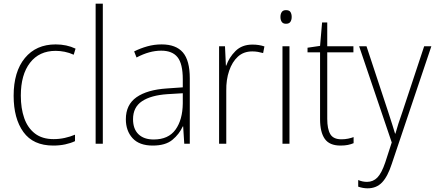

<svg xmlns="http://www.w3.org/2000/svg" viewBox="-20 -780 2364 1042"><path d="M269 10Q160 10 107 -63.5Q54 -137 54 -260Q54 -391 115 -465Q176 -539 282 -539Q342 -539 390 -516L380 -483Q356 -494 331 -499Q306 -504 282 -504Q193 -504 143 -439.5Q93 -375 93 -261Q93 -192 111.5 -139Q130 -86 169.5 -55.5Q209 -25 271 -25Q302 -25 331.5 -31.5Q361 -38 387 -49V-14Q364 -3 334 3.5Q304 10 269 10Z M538 0H499V-760H538Z M857 -539Q935 -539 972.5 -495.5Q1010 -452 1010 -355V0H980L974 -94H972Q953 -52 915.5 -21Q878 10 809 10Q736 10 699.5 -30Q663 -70 663 -133Q663 -212 721 -252.5Q779 -293 886 -300L972 -306V-349Q972 -434 943.5 -469.5Q915 -505 855 -505Q823 -505 790 -496Q757 -487 721 -468L708 -501Q742 -518 779.5 -528.5Q817 -539 857 -539ZM889 -269Q799 -263 750.5 -230.5Q702 -198 702 -133Q702 -80 731.5 -51.5Q761 -23 814 -23Q894 -23 932.5 -76.5Q971 -130 972 -219V-274Z M1350 -538Q1386 -538 1415 -528L1408 -492Q1394 -496 1379.5 -498.5Q1365 -501 1349 -501Q1302 -501 1271 -472.5Q1240 -444 1223.5 -395.5Q1207 -347 1208 -288V0H1169V-529H1201L1206 -424H1208Q1223 -468 1258 -503Q1293 -538 1350 -538Z M1532 -725Q1550 -725 1556.5 -714.5Q1563 -704 1563 -688Q1563 -672 1556 -661.5Q1549 -651 1532 -651Q1516 -651 1509 -661.5Q1502 -672 1502 -688Q1502 -704 1509 -714.5Q1516 -725 1532 -725ZM1551 -529V0H1513V-529Z M1833 -24Q1852 -24 1869 -27.5Q1886 -31 1899 -36V-3Q1885 3 1868 6.5Q1851 10 1828 10Q1768 10 1742.5 -26.5Q1717 -63 1717 -133V-496H1649V-521L1717 -531L1728 -658H1756V-529H1898V-496H1756V-135Q1756 -80 1772.5 -52Q1789 -24 1833 -24Z M1929 -529H1969L2086 -175Q2101 -129 2109.5 -102Q2118 -75 2124 -55H2126Q2139 -103 2164 -173L2282 -529H2321L2106 110Q2084 178 2053.5 210Q2023 242 1975 242Q1950 242 1924 233V197Q1936 202 1947.5 204.5Q1959 207 1972 207Q2005 207 2028 183.5Q2051 160 2071 101L2106 -7Z"/></svg>

Font: Noto Sans Lao Looped SemiCondensed ExtraLight
Style: Regular
Weight: 200
Width: 4
Designer: Mark Frömberg, Ben Mitchell
Foundry: The Fontpad Ltd
Version: Version 1.002; ttfautohint (v1.8.4.7-5d5b)